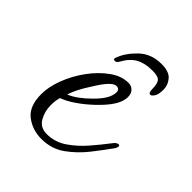

<svg xmlns="http://www.w3.org/2000/svg" viewBox="-117 -426 502 502"><g transform="rotate(45 134.5 -174.5)"><path d="M196 -355Q224 -355 235.5 -341.5Q247 -328 247 -311Q247 -293 241.5 -285Q236 -277 232 -277Q225 -277 225 -291Q225 -310 219 -318Q213 -326 191 -326Q164 -326 145.5 -316Q127 -306 113 -280Q109 -274 104 -274Q96 -274 100 -283Q109 -308 133.5 -331.5Q158 -355 196 -355ZM112 6Q79 6 54 -13Q29 -32 29 -77Q29 -104 41 -135.5Q53 -167 73.5 -195Q94 -223 119 -241Q144 -259 170 -259Q180 -259 187.5 -252Q195 -245 195 -231Q195 -200 148 -156Q129 -138 108.5 -124Q88 -110 71 -104Q67 -91 67 -74Q67 -51 78 -32Q89 -13 113 -13Q143 -13 168 -30Q193 -47 214 -71.5Q235 -96 251 -117Q258 -127 265 -127Q269 -127 269 -123Q269 -121 268 -118.5Q267 -116 266 -114Q249 -90 227 -62Q205 -34 177 -14Q149 6 112 6ZM78 -124Q104 -135 132 -163Q165 -195 165 -219Q165 -231 153 -231Q137 -231 109 -185Q84 -147 78 -124Z"/></g></svg>

Font: Corinthia
Style: Regular
Weight: 400
Designer: Robert E. Leuschke
Foundry: Robert E. Leuschke
Version: Version 1.013; ttfautohint (v1.8.3)